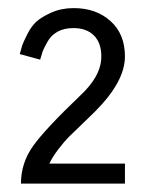

<svg xmlns="http://www.w3.org/2000/svg" viewBox="-20 -843 361 469"><path d="M28.3 -710.9Q32.2 -725.6 34.2 -731.9Q36.1 -738.3 46.4 -758.8Q56.6 -779.3 69.3 -790.5Q82 -801.8 106 -812.5Q129.9 -823.2 160.2 -823.2Q214.8 -823.2 250 -791.5Q285.2 -759.8 285.2 -705.1Q285.2 -643.6 211.9 -570.3Q203.1 -561.5 181.2 -540.5Q159.2 -519.5 147.9 -508.3Q136.7 -497.1 122.6 -478.5Q108.4 -460 100.6 -443.4H285.2V-394.5H31.2Q31.2 -444.3 60.1 -485.4Q88.9 -526.4 175.8 -609.4Q227.5 -657.2 227.5 -705.1Q227.5 -738.3 209.5 -756.3Q191.4 -774.4 159.2 -774.4Q136.7 -774.4 120.6 -765.6Q104.5 -756.8 95.2 -739.7Q85.9 -722.7 84 -716.8Q82 -710.9 78.1 -697.3Z"/></svg>

Font: Gothic A1
Style: Regular
Weight: 400
Designer: HanYang I&C Co.,Ltd.
Foundry: HanYang I&C Co.,Ltd.
Version: Version 2.50